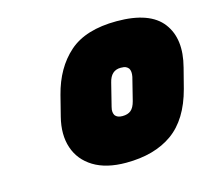

<svg xmlns="http://www.w3.org/2000/svg" viewBox="-78 -854 759 684"><g transform="rotate(-15 301.0 -512.0)"><path d="M405 -760Q527 -760 573 -699.5Q619 -639 593 -539L574 -465Q546 -359 479.5 -311.5Q413 -264 308 -264Q235 -264 188.5 -292.5Q142 -321 125.5 -370.5Q109 -420 125 -483L144 -558Q168 -652 229 -706Q290 -760 405 -760ZM376 -596Q340 -596 330 -554L309 -470Q306 -459 307 -451.5Q308 -444 311 -439Q319 -428 338 -428Q358 -428 369.5 -437.5Q381 -447 387 -470L408 -554Q412 -574 405 -585Q401 -590 395 -593Q389 -596 376 -596Z"/></g></svg>

Font: Recursive Sn Lnr St XBk
Style: Italic
Weight: 1000
Italic angle: -15°
Version: Version 1.079;hotconv 1.0.112;makeotfexe 2.5.65598; ttfautoh